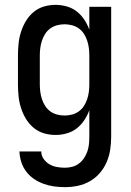

<svg xmlns="http://www.w3.org/2000/svg" viewBox="-20 -548 540 791"><path d="M248 223Q225 223 203 220Q181 217 160 209.5Q139 202 120.5 189.5Q102 177 88.5 159.5Q75 142 68 120.5Q61 99 60 76H150Q150 93 160 107Q170 121 184 129Q198 137 214.5 140Q231 143 248 143Q263 143 278 139Q293 135 305.5 125.5Q318 116 326.5 103Q335 90 340 75.5Q345 61 346.5 45.5Q348 30 348 15V-94Q340 -72 327 -52.5Q314 -33 296 -19Q278 -5 255 1.5Q232 8 209 8Q184 8 160.5 1Q137 -6 118 -22Q99 -38 86.5 -59Q74 -80 66.5 -103.5Q59 -127 56.5 -151.5Q54 -176 54 -200V-320Q54 -344 56.5 -368.5Q59 -393 66.5 -416.5Q74 -440 86.5 -461Q99 -482 118 -498Q137 -514 160.5 -521Q184 -528 209 -528Q232 -528 255 -521.5Q278 -515 296 -501Q314 -487 327 -467.5Q340 -448 348 -426V-520H438V15Q438 42 434 68.5Q430 95 419.5 119.5Q409 144 391.5 164.5Q374 185 350.5 198.5Q327 212 300.5 217.5Q274 223 248 223ZM246 -72Q261 -72 276.5 -76Q292 -80 304.5 -89Q317 -98 325.5 -111Q334 -124 339 -139Q344 -154 346 -169.5Q348 -185 348 -200V-320Q348 -335 346 -350.5Q344 -366 339 -381Q334 -396 325.5 -409Q317 -422 304.5 -431Q292 -440 276.5 -444Q261 -448 246 -448Q231 -448 215.5 -444Q200 -440 187.5 -431Q175 -422 166.5 -409Q158 -396 153 -381Q148 -366 146 -350.5Q144 -335 144 -320V-200Q144 -185 146 -169.5Q148 -154 153 -139Q158 -124 166.5 -111Q175 -98 187.5 -89Q200 -80 215.5 -76Q231 -72 246 -72Z"/></svg>

Font: Iosevka Medium
Style: Regular
Weight: 500
Monospace: yes
Designer: Belleve Invis
Foundry: Belleve Invis
Version: Version 32.5.0; ttfautohint (v1.8.4)